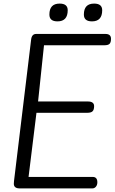

<svg xmlns="http://www.w3.org/2000/svg" viewBox="-20 -1049 638 1069"><path d="M181 -860H567Q598 -860 598 -833Q598 -813 590 -805Q582 -797 561 -797H225L192 -484H469Q504 -484 504 -458Q504 -438 495.5 -429.5Q487 -421 466 -421H183L139 -64H496Q522 -64 522 -34Q522 -19 514 -9.5Q506 0 494 0H90Q57 0 57 -26Q57 -32 58 -41L153 -826Q156 -860 181 -860ZM357 -992Q357 -930 300 -930Q255 -930 255 -968Q255 -1029 312 -1029Q357 -1029 357 -992ZM549 -992Q549 -930 492 -930Q447 -930 447 -968Q447 -1029 504 -1029Q549 -1029 549 -992Z"/></svg>

Font: Kite One
Style: Regular
Weight: 400
Designer: Eduardo Rodriguez Tunni
Foundry: Eduardo Rodriguez Tunni
Version: Version 1.001